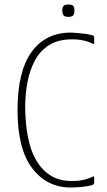

<svg xmlns="http://www.w3.org/2000/svg" viewBox="-20 -825 477 854"><path d="M399 -12Q399 -6 391 -2Q378 2 359 4.5Q340 7 322.5 8Q305 9 295 9Q188 9 123 -77Q58 -163 58 -335Q58 -508 120.5 -594Q183 -680 295 -680Q305 -680 322.5 -678.5Q340 -677 359 -674.5Q378 -672 391 -668Q396 -667 397.5 -664Q399 -661 399 -658V-636Q399 -628 394 -630Q384 -636 359.5 -643Q335 -650 300 -650Q239 -650 198.5 -624.5Q158 -599 135 -555.5Q112 -512 102 -458.5Q92 -405 92 -349Q92 -312 96.5 -267.5Q101 -223 113 -179.5Q125 -136 148.5 -100Q172 -64 209 -42Q246 -20 300 -20Q335 -20 359.5 -27Q384 -34 394 -40Q397 -42 398 -40Q399 -38 399 -34ZM311 -778Q311 -764 306 -757Q301 -750 284 -750Q268 -750 262.5 -757Q257 -764 257 -778Q257 -792 262.5 -798.5Q268 -805 284 -805Q301 -805 306 -798.5Q311 -792 311 -778Z"/></svg>

Font: Glory Thin Thin
Style: Regular
Weight: 250
Version: Version 1.011